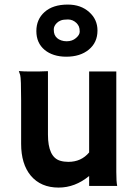

<svg xmlns="http://www.w3.org/2000/svg" viewBox="-20 -829 623 856"><path d="M377.4 -44.4Q314.9 7.3 241.2 7.3Q162.1 7.3 117.2 -45.9Q74.2 -97.7 74.2 -188V-381.8Q74.2 -479.5 70.1 -493.9Q65.9 -508.3 64 -512.2Q86.4 -510.3 110.8 -510.3H151.4Q167.5 -510.3 193.8 -511.7V-229Q193.8 -128.4 248.5 -112.3Q265.1 -107.4 284.7 -107.4Q342.3 -107.4 377.4 -149.4V-510.3H498.5V-62.5Q498.5 -19.5 502.4 0H377.4ZM275.4 -576.2Q245.6 -576.2 221.2 -584Q196.8 -591.8 179.2 -606.4Q142.1 -637.2 142.1 -690.4Q142.1 -742.7 178.7 -775.4Q215.8 -808.6 282.2 -808.6Q340.8 -808.6 377.9 -774.9Q414.6 -742.2 414.6 -692.9Q414.6 -639.2 375.5 -607.4Q337.4 -576.2 275.4 -576.2ZM318.4 -659.2Q335.4 -673.3 335.4 -687.7Q335.4 -702.1 331.8 -710.7Q328.1 -719.2 320.8 -726.6Q304.2 -742.2 283 -742.2Q261.7 -742.2 251 -737.8Q240.2 -733.4 233.4 -726.6Q219.7 -712.9 219.7 -698.2Q219.7 -683.6 223.4 -674.8Q227.1 -666 234.4 -659.4Q241.7 -652.8 252.9 -648.9Q264.2 -645 277.1 -645Q290 -645 300.3 -648.7Q310.5 -652.3 318.4 -659.2Z"/></svg>

Font: Hammersmith One
Style: Regular
Weight: 400
Designer: Nicole Fally
Foundry: Nicole Fally
Version: Version 1.003